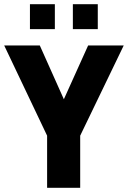

<svg xmlns="http://www.w3.org/2000/svg" viewBox="-22 -897 611 917"><path d="M203 0V-249L-2 -680H168L283 -423L399 -680H569L361 -249V0ZM326 -758V-877H445V-758ZM121 -758V-877H240V-758Z"/></svg>

Font: Cairo ExtraBold
Style: Regular
Weight: 800
Designer: Mohamed Gaber, Accademia di Belle Arti di Urbino
Foundry: Kief Type Foundry, Accademia di Belle Arti di Urbino
Version: Version 3.117